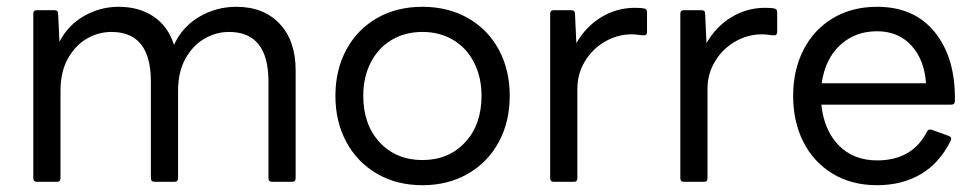

<svg xmlns="http://www.w3.org/2000/svg" viewBox="-20 -535 2864 565"><path d="M89 0Q78 0 78 -11V-495Q78 -505 89 -505H140Q151 -505 151 -495L155 -412Q180 -461 227.5 -488Q275 -515 329 -515Q390 -515 432.5 -486Q475 -457 492 -403Q517 -457 567 -486Q617 -515 675 -515Q756 -515 803 -465Q850 -415 850 -328V-11Q850 0 840 0H781Q770 0 770 -11V-295Q770 -441 654 -441Q616 -441 582 -421.5Q548 -402 526 -363Q504 -324 504 -267V-11Q504 0 494 0H435Q424 0 424 -11V-295Q424 -441 308 -441Q270 -441 236 -421.5Q202 -402 180 -363Q158 -324 158 -267V-11Q158 0 148 0Z M967 -253Q967 -329 999 -388.5Q1031 -448 1089 -481.5Q1147 -515 1223 -515Q1299 -515 1357.5 -481.5Q1416 -448 1448 -388.5Q1480 -329 1480 -253Q1480 -177 1448 -117.5Q1416 -58 1357.5 -24Q1299 10 1223 10Q1147 10 1089 -24Q1031 -58 999 -117.5Q967 -177 967 -253ZM1397 -253Q1397 -308 1375 -351Q1353 -394 1313.5 -417.5Q1274 -441 1223 -441Q1172 -441 1132.5 -417.5Q1093 -394 1071 -351Q1049 -308 1049 -253Q1049 -168 1097.5 -116Q1146 -64 1223 -64Q1300 -64 1348.5 -116Q1397 -168 1397 -253Z M1610 0Q1599 0 1599 -11V-495Q1599 -505 1610 -505H1661Q1672 -505 1672 -495L1676 -408Q1704 -457 1749.5 -484.5Q1795 -512 1848 -512Q1868 -512 1875 -510Q1884 -509 1884 -499V-441Q1884 -431 1875 -431Q1869 -431 1858.5 -432.5Q1848 -434 1839 -434Q1798 -434 1761 -413Q1724 -392 1701.5 -355Q1679 -318 1679 -274V-11Q1679 0 1669 0Z M1993 0Q1982 0 1982 -11V-495Q1982 -505 1993 -505H2044Q2055 -505 2055 -495L2059 -408Q2087 -457 2132.5 -484.5Q2178 -512 2231 -512Q2251 -512 2258 -510Q2267 -509 2267 -499V-441Q2267 -431 2258 -431Q2252 -431 2241.5 -432.5Q2231 -434 2222 -434Q2181 -434 2144 -413Q2107 -392 2084.5 -355Q2062 -318 2062 -274V-11Q2062 0 2052 0Z M2314 -253Q2314 -329 2344.5 -388.5Q2375 -448 2431 -481.5Q2487 -515 2561 -515Q2671 -515 2731.5 -439.5Q2792 -364 2790 -238Q2790 -227 2779 -227H2397Q2405 -151 2448.5 -107Q2492 -63 2561 -63Q2665 -63 2708 -148Q2712 -156 2722 -153L2772 -135Q2777 -133 2778.5 -129.5Q2780 -126 2778 -122Q2746 -56 2690.5 -23Q2635 10 2561 10Q2486 10 2430 -24Q2374 -58 2344 -117.5Q2314 -177 2314 -253ZM2398 -290H2705Q2700 -360 2661.5 -401.5Q2623 -443 2561 -443Q2496 -443 2452 -402Q2408 -361 2398 -290Z"/></svg>

Font: LINE Seed Sans TH
Style: Regular
Weight: 400
Designer: Dalton Maag Ltd | Thai characters by Cadson Demak Co.,Ltd.
Foundry: Dalton Maag Ltd
Version: Version 1.002